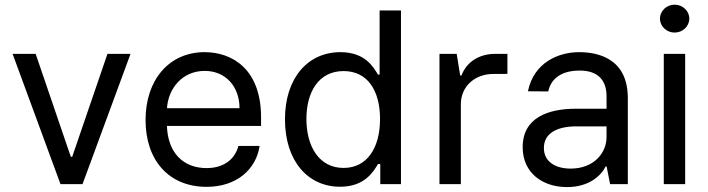

<svg xmlns="http://www.w3.org/2000/svg" viewBox="-20 -771 2964 804"><path d="M526.6 -545.5H430L282.3 -114.3H276.6L129.3 -545.5H32.7L233.3 0H325.6Z M845.2 11.4C971.9 11.4 1052.6 -62.5 1067.1 -159.8H978.3C963.1 -101.6 914.1 -67.1 845.2 -67.1C748.9 -67.1 682.9 -129.6 679 -243.6H1073.2V-279.5C1073.2 -481.2 953.1 -552.6 836.6 -552.6C687.9 -552.6 589.5 -436.4 589.5 -268.5C589.5 -100.5 686.4 11.4 845.2 11.4ZM679.3 -317.8C684.3 -400.6 743.6 -474.1 837 -474.1C925.8 -474.1 983 -407.7 983 -317.8Z M1404.1 11C1507.8 11 1544 -52.9 1562.9 -84.2H1572.4V0H1659.1V-727.3H1569.6V-458.5H1562.9C1544.4 -488.3 1510.7 -552.6 1405.5 -552.6C1269.2 -552.6 1173.3 -444.6 1173.3 -271.3C1173.3 -97.3 1268.8 11 1404.1 11ZM1263.1 -272.7C1263.1 -386 1314.6 -473.4 1418.7 -473.4C1518.5 -473.4 1571.4 -392.8 1571.4 -272.7C1571.4 -151.3 1517 -67.8 1418.7 -67.8C1316.1 -67.8 1263.1 -158 1263.1 -272.7Z M1820.3 0H1909.8V-334.9C1909.8 -408 1967.3 -461.3 2045.8 -461.3L2104.8 -461.6V-545.5H2053.6C1985.1 -545.5 1932.5 -509.9 1912.6 -454.9H1907L1892.4 -545.5H1820.3Z M2354.4 12.4C2448.5 12.4 2498.2 -37.3 2516 -73.9H2520.2L2534.8 0H2609V-360.1C2609 -529.8 2479 -552.6 2404.8 -552.6C2318.5 -552.6 2215.2 -509.2 2190.7 -388.8L2275.9 -388.1C2286.9 -441.1 2329.9 -475.5 2407.7 -475.5C2482.6 -475.5 2519.9 -436.1 2519.9 -368.3V-315.7H2391.7C2277 -315.7 2168.7 -279.5 2168.7 -154.5C2168.7 -47.9 2250.7 12.4 2354.4 12.4ZM2257.5 -151.3C2257.5 -213.4 2313.2 -241.5 2391.7 -241.8H2519.9V-197.1C2519.9 -130 2466.3 -65 2369.7 -65C2304.7 -65 2257.5 -94.5 2257.5 -151.3Z M2759.6 0H2849.1V-545.5H2759.6ZM2743.6 -693.2C2743.6 -660.9 2771.3 -634.6 2805 -634.6C2838.8 -634.6 2866.5 -660.9 2866.5 -693.2C2866.5 -725.1 2838.8 -751.4 2805 -751.4C2771.3 -751.4 2743.6 -725.1 2743.6 -693.2Z"/></svg>

Font: GiG Sans Text
Style: Regular
Weight: 400
Designer: Andreas Faust
Version: Version 1.100;FEAKit 1.0